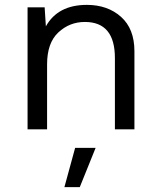

<svg xmlns="http://www.w3.org/2000/svg" viewBox="-20 -530 659 787"><path d="M336 -510Q421 -510 476 -461Q531 -412 531 -320V0H451V-292Q451 -440 328 -440Q265 -440 219 -397Q173 -354 173 -266V0H93V-500H163L168 -422Q217 -510 336 -510ZM244 237 288 76H372L307 237Z"/></svg>

Font: Work Sans
Style: Regular
Weight: 400
Designer: Wei Huang
Foundry: Wei Huang
Version: Version 1.032;PS 001.032;hotconv 1.0.70;makeotf.lib2.5.58329